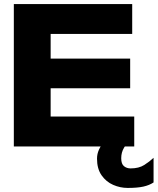

<svg xmlns="http://www.w3.org/2000/svg" viewBox="-20 -720 775 944"><path d="M48 0V-700H630V-553H229V-432H620V-286H229V-147H640V0ZM608 204Q571 204 536.5 189Q502 174 479.5 142Q457 110 457 60Q457 37 466.5 16Q476 -5 497 -31H620Q604 -17 590 6Q576 29 576 58Q576 86 589.5 97Q603 108 622 108Q663 108 689.5 91Q716 74 735 56V177Q714 191 684.5 197.5Q655 204 608 204Z"/></svg>

Font: Panamera Black
Style: Regular
Weight: 900
Designer: Bastien Sozeau
Foundry: NBR — Bastien Sozeau
Version: Version 3.002; ttfautohint (v1.8.4.7-5d5b);gftools[0.9.33]